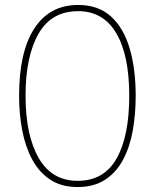

<svg xmlns="http://www.w3.org/2000/svg" viewBox="-20 -744 624 774"><path d="M527 -358Q527 -283 515 -216.5Q503 -150 475.5 -99Q448 -48 403 -19Q358 10 293 10Q227 10 182 -20Q137 -50 109.5 -101.5Q82 -153 69.5 -219Q57 -285 57 -358Q57 -535 118.5 -629.5Q180 -724 295 -724Q376 -724 427 -678Q478 -632 502.5 -549.5Q527 -467 527 -358ZM83 -358Q83 -199 136 -107Q189 -15 293 -15Q399 -15 450 -105Q501 -195 501 -358Q501 -522 448.5 -610.5Q396 -699 295 -699Q187 -699 135 -607.5Q83 -516 83 -358Z"/></svg>

Font: Noto Sans Devanagari UI Condensed Thin
Style: Regular
Weight: 100
Width: 3
Designer: Jelle Bosma - Monotype Design Team
Foundry: Monotype Imaging Inc.
Version: Version 2.004; ttfautohint (v1.8.4.7-5d5b)